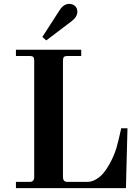

<svg xmlns="http://www.w3.org/2000/svg" viewBox="-20 -968 710 988"><path d="M62 0H628L636 -308H604L600 -291C597.3 -279.7 594 -265.3 590 -248C586 -230.7 582.3 -216.7 579 -206C575 -193.3 570.2 -180.2 564.5 -166.5C558.8 -152.8 551.3 -137.7 542 -121C532.7 -104.3 522.7 -89.7 512 -77C501.3 -64.3 488.7 -53.7 474 -45C459.3 -36.3 444.3 -32 429 -32H328C319.3 -32 313.2 -34.2 309.5 -38.5C305.8 -42.8 304 -49.7 304 -59V-656C304 -665.3 305.7 -671.7 309 -675C312.3 -678.3 318.7 -680 328 -680H398V-712H62V-680H132C141.3 -680 147.7 -678.3 151 -675C154.3 -671.7 156 -665.3 156 -656V-59C156 -49.7 154.2 -42.8 150.5 -38.5C146.8 -34.2 140.7 -32 132 -32H62ZM198 -778 218 -760 350 -860C368.7 -874.7 378 -890.7 378 -908C378 -920 374 -929.7 366 -937C358 -944.3 348 -948 336 -948C317.3 -948 301 -937.3 287 -916Z"/></svg>

Font: Km Standard TT
Style: Bold
Weight: 700
Designer: Alexey Kryukov <alexios@thessalonica.org.ru>
Version: Version 2.0.2